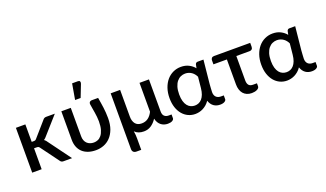

<svg xmlns="http://www.w3.org/2000/svg" viewBox="-83 -1318 3488 2053"><g transform="rotate(-20 1661.0 -291.5)"><path d="M173 -510H65.5V0H173V-238H199.5C209.5 -238 217 -236.9 222 -234.8C227 -232.6 232 -227.7 237 -220L384.5 -20C389.2 -12.3 394.6 -7.1 400.7 -4.3C406.9 -1.4 414.3 0 423 0H519L335.5 -249.5C330.8 -256.8 326 -263.4 321 -269.3C316 -275.1 310.2 -280.3 303.5 -285C315.5 -292.7 326.5 -303 336.5 -316L508.5 -510H411C401.7 -510 394 -508.3 388 -505C382 -501.7 376.5 -496.7 371.5 -490L228.5 -326.5C223.5 -320.2 218.7 -316 214 -314C209.3 -312 203.3 -311 196 -311H173Z M690 -510H582.5V-185.5C582.5 -155.8 587.2 -129 596.5 -105C605.8 -81 619.3 -60.7 637 -44C654.7 -27.3 676.4 -14.5 702.2 -5.5C728.1 3.5 757.5 8 790.5 8C821.2 8 850.8 2.6 879.2 -8.2C907.8 -19.1 933 -35.9 955 -58.8C977 -81.6 994.6 -110.6 1007.8 -145.8C1020.9 -180.9 1027.5 -223 1027.5 -272C1027.5 -293.3 1026.8 -313.8 1025.2 -333.3C1023.8 -352.8 1021.8 -372.1 1019.5 -391.3C1017.2 -410.4 1014.3 -429.8 1011 -449.3C1007.7 -468.8 1004.3 -489 1001 -510H927.5C923.8 -510 920.1 -509.3 916.2 -508C912.4 -506.7 909 -504.7 906 -502C903 -499.3 900.7 -495.7 899 -491C897.3 -486.3 896.8 -480.8 897.5 -474.5C899.8 -457.5 902.6 -440.5 905.7 -423.5C908.9 -406.5 911.7 -389.7 914.2 -373C916.7 -356.3 918.9 -339.6 920.7 -322.8C922.6 -305.9 923.5 -289 923.5 -272C923.5 -234.3 919.7 -203 912.2 -178C904.7 -153 895 -133 883 -118C871 -103 857.5 -92.4 842.5 -86.3C827.5 -80.1 812.5 -77 797.5 -77C781.5 -77 766.9 -79.4 753.7 -84.3C740.6 -89.1 729.2 -96.2 719.7 -105.5C710.2 -114.8 702.9 -126.3 697.7 -139.8C692.6 -153.3 690 -168.5 690 -185.5ZM762 -573H825L880.5 -715.5C884.2 -726.5 884.2 -735.3 880.5 -741.8C876.8 -748.3 869.8 -751.5 859.5 -751.5H793Z M1251.5 -510H1144V124C1144 138.7 1148.2 149.9 1156.5 157.8C1164.8 165.6 1176.5 169.5 1191.5 169.5H1244.5V40.5C1244.5 27.8 1244 14.2 1243 -0.5C1242 -15.2 1240.2 -29.5 1237.5 -43.5C1262.2 -18.2 1296.5 -5.5 1340.5 -5.5C1371.2 -5.5 1398.6 -13.4 1422.7 -29.2C1446.9 -45.1 1468.5 -67.5 1487.5 -96.5C1491.5 -78.8 1497.4 -63.7 1505.2 -51C1513.1 -38.3 1522.3 -27.8 1533 -19.5C1543.7 -11.2 1555.5 -5 1568.5 -1C1581.5 3 1595 5 1609 5C1631 5 1648.1 1.2 1660.2 -6.2C1672.4 -13.8 1678.5 -22.3 1678.5 -32V-75H1645.5C1625.5 -75 1609.5 -80.7 1597.5 -92C1585.5 -103.3 1579.5 -121 1579.5 -145V-510H1472V-181.5C1458.7 -153.8 1441.7 -132.3 1421 -117C1400.3 -101.7 1375.8 -94 1347.5 -94C1315.5 -94 1291.5 -104.1 1275.5 -124.2C1259.5 -144.4 1251.5 -171.5 1251.5 -205.5Z M2203.5 4.5C2225.5 4.5 2242.6 0.8 2254.8 -6.8C2266.9 -14.2 2273 -22.8 2273 -32.5V-75.5H2240C2230 -75.5 2220.6 -76.9 2211.8 -79.8C2202.9 -82.6 2195.2 -87 2188.5 -93C2181.8 -99 2176.6 -106.8 2172.8 -116.2C2168.9 -125.8 2167 -137 2167 -150C2167 -164 2167.8 -178.9 2169.2 -194.8C2170.8 -210.6 2171.8 -226.5 2172.5 -242.5L2199.5 -510H2134.5C2120.2 -510 2110.8 -503.2 2106.5 -489.5L2098 -448C2081.3 -469 2060.1 -486.2 2034.2 -499.5C2008.4 -512.8 1978.5 -519.5 1944.5 -519.5C1912.5 -519.5 1882.7 -513 1855 -500C1827.3 -487 1803.3 -468.6 1783 -444.8C1762.7 -420.9 1746.7 -392.1 1735 -358.2C1723.3 -324.4 1717.5 -286.8 1717.5 -245.5C1717.5 -206.2 1722.7 -170.9 1733 -139.7C1743.3 -108.6 1757.7 -82.1 1776 -60.2C1794.3 -38.4 1815.8 -21.7 1840.5 -10C1865.2 1.7 1891.8 7.5 1920.5 7.5C1934.8 7.5 1949.5 5.8 1964.5 2.5C1979.5 -0.8 1994.2 -6.1 2008.5 -13.2C2022.8 -20.4 2036.7 -29.7 2050 -41C2063.3 -52.3 2075.5 -66.2 2086.5 -82.5C2091.5 -67.5 2097.9 -54.5 2105.8 -43.5C2113.6 -32.5 2122.7 -23.4 2133 -16.2C2143.3 -9.1 2154.4 -3.8 2166.3 -0.5C2178.1 2.8 2190.5 4.5 2203.5 4.5ZM1946.5 -79C1930.5 -79 1915.3 -82.2 1901 -88.5C1886.7 -94.8 1874.1 -104.7 1863.3 -118.2C1852.4 -131.7 1843.8 -149.2 1837.5 -170.7C1831.2 -192.2 1828 -218.2 1828 -248.5C1828 -281.5 1831.7 -309.8 1839 -333.5C1846.3 -357.2 1856.2 -376.6 1868.8 -391.7C1881.2 -406.9 1895.7 -418.2 1912 -425.5C1928.3 -432.8 1945.5 -436.5 1963.5 -436.5C1978.2 -436.5 1991.8 -434.3 2004.2 -430C2016.8 -425.7 2028 -419.8 2038 -412.5C2048 -405.2 2056.8 -396.7 2064.2 -387C2071.8 -377.3 2077.8 -367.3 2082.5 -357L2070 -232.5C2067.3 -205.5 2062.3 -182.3 2055 -163C2047.7 -143.7 2038.5 -127.7 2027.5 -115.2C2016.5 -102.7 2004.1 -93.6 1990.2 -87.7C1976.4 -81.9 1961.8 -79 1946.5 -79Z M2282.5 -472V-425.5H2435.5V-141.5C2435.5 -120.2 2438.2 -100.6 2443.8 -82.7C2449.2 -64.9 2457.4 -49.6 2468.2 -36.7C2479.1 -23.9 2492.6 -13.9 2508.8 -6.7C2524.9 0.4 2543.5 4 2564.5 4C2575.5 4 2586.2 3 2596.5 1C2606.8 -1 2616 -4 2624 -8C2632 -12 2638.4 -16.8 2643.2 -22.5C2648.1 -28.2 2650.5 -34.8 2650.5 -42.5V-76H2606.5C2584.2 -76 2568 -82.1 2558 -94.2C2548 -106.4 2543 -124.2 2543 -147.5V-425.5H2693C2705 -425.5 2714.2 -428.7 2720.8 -435.2C2727.2 -441.7 2730.5 -451.3 2730.5 -464V-507H2319C2306.7 -507 2297.5 -503.4 2291.5 -496.2C2285.5 -489.1 2282.5 -481 2282.5 -472Z M3247.5 4.5C3269.5 4.5 3286.6 0.8 3298.8 -6.8C3310.9 -14.2 3317 -22.8 3317 -32.5V-75.5H3284C3274 -75.5 3264.6 -76.9 3255.8 -79.8C3246.9 -82.6 3239.2 -87 3232.5 -93C3225.8 -99 3220.6 -106.8 3216.8 -116.2C3212.9 -125.8 3211 -137 3211 -150C3211 -164 3211.8 -178.9 3213.2 -194.8C3214.8 -210.6 3215.8 -226.5 3216.5 -242.5L3243.5 -510H3178.5C3164.2 -510 3154.8 -503.2 3150.5 -489.5L3142 -448C3125.3 -469 3104.1 -486.2 3078.2 -499.5C3052.4 -512.8 3022.5 -519.5 2988.5 -519.5C2956.5 -519.5 2926.7 -513 2899 -500C2871.3 -487 2847.3 -468.6 2827 -444.8C2806.7 -420.9 2790.7 -392.1 2779 -358.2C2767.3 -324.4 2761.5 -286.8 2761.5 -245.5C2761.5 -206.2 2766.7 -170.9 2777 -139.7C2787.3 -108.6 2801.7 -82.1 2820 -60.2C2838.3 -38.4 2859.8 -21.7 2884.5 -10C2909.2 1.7 2935.8 7.5 2964.5 7.5C2978.8 7.5 2993.5 5.8 3008.5 2.5C3023.5 -0.8 3038.2 -6.1 3052.5 -13.2C3066.8 -20.4 3080.7 -29.7 3094 -41C3107.3 -52.3 3119.5 -66.2 3130.5 -82.5C3135.5 -67.5 3141.9 -54.5 3149.8 -43.5C3157.6 -32.5 3166.7 -23.4 3177 -16.2C3187.3 -9.1 3198.4 -3.8 3210.3 -0.5C3222.1 2.8 3234.5 4.5 3247.5 4.5ZM2990.5 -79C2974.5 -79 2959.3 -82.2 2945 -88.5C2930.7 -94.8 2918.1 -104.7 2907.3 -118.2C2896.4 -131.7 2887.8 -149.2 2881.5 -170.7C2875.2 -192.2 2872 -218.2 2872 -248.5C2872 -281.5 2875.7 -309.8 2883 -333.5C2890.3 -357.2 2900.2 -376.6 2912.8 -391.7C2925.2 -406.9 2939.7 -418.2 2956 -425.5C2972.3 -432.8 2989.5 -436.5 3007.5 -436.5C3022.2 -436.5 3035.8 -434.3 3048.2 -430C3060.8 -425.7 3072 -419.8 3082 -412.5C3092 -405.2 3100.8 -396.7 3108.2 -387C3115.8 -377.3 3121.8 -367.3 3126.5 -357L3114 -232.5C3111.3 -205.5 3106.3 -182.3 3099 -163C3091.7 -143.7 3082.5 -127.7 3071.5 -115.2C3060.5 -102.7 3048.1 -93.6 3034.2 -87.7C3020.4 -81.9 3005.8 -79 2990.5 -79Z"/></g></svg>

Font: Lato Semibold
Style: Regular
Weight: 600
Designer: Lukasz Dziedzic
Foundry: tyPoland Lukasz Dziedzic
Version: Version 2.006; 2014-01-15